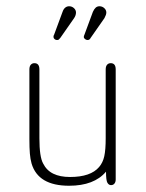

<svg xmlns="http://www.w3.org/2000/svg" viewBox="-20 -584 467 614"><path d="M319 -35Q319 -7 323.5 0.5Q328 8 335 8Q342 8 346 3Q350 -2 350 -10V-362Q350 -372 346 -377Q342 -382 334 -382Q327 -382 322.5 -377Q318 -372 318 -362V-142Q318 -105 313.5 -84.5Q309 -64 297 -50Q270 -18 204 -18Q172 -18 150.5 -28.5Q129 -39 118 -61Q106 -82 106 -142V-362Q106 -372 102 -377Q98 -382 90 -382Q83 -382 78.5 -377Q74 -372 74 -362V-139Q74 -111 75.5 -93Q77 -75 81 -61Q102 10 201 10Q281 10 319 -35ZM201 -564Q194 -564 188.5 -559.5Q183 -555 180 -546L153 -473Q152 -472 151.5 -470Q151 -468 151 -466Q151 -462 154.5 -459Q158 -456 162 -456Q166 -456 168 -457.5Q170 -459 173 -463L217 -526Q223 -535 223 -544Q223 -552 216.5 -558Q210 -564 201 -564ZM298 -564Q291 -564 286 -559.5Q281 -555 277 -546L250 -473Q248 -469 248 -466Q248 -462 252 -459Q256 -456 260 -456Q263 -456 265.5 -457.5Q268 -459 270 -463L314 -526Q320 -537 320 -544Q320 -552 313.5 -558Q307 -564 298 -564Z"/></svg>

Font: Beiruti ExtraLight
Style: Regular
Weight: 250
Designer: Arlette Boutros
Foundry: Boutros
Version: Version 1.41